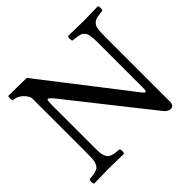

<svg xmlns="http://www.w3.org/2000/svg" viewBox="-158 -826 1015 1015"><g transform="rotate(-45 349.5 -318.5)"><path d="M556.2 -512.2Q556.2 -532.2 554.7 -546.1Q553.2 -560.1 551.3 -570.8Q549.3 -581.5 543.7 -588.4Q538.1 -595.2 533 -599.6Q527.8 -604 516.6 -606.7Q505.4 -609.4 496.1 -610.6Q486.8 -611.8 469.2 -613.8Q464.8 -618.2 464.8 -630.4Q464.8 -642.6 469.2 -647Q568.8 -645 580.1 -645Q594.2 -645 691.9 -647Q696.3 -642.6 696.3 -630.4Q696.3 -618.2 691.9 -613.8Q662.1 -610.8 648.2 -607.7Q634.3 -604.5 622.8 -593.8Q611.3 -583 608.2 -564.7Q605 -546.4 605 -512.2V-21Q605 -6.8 598.9 1.5Q592.8 9.8 582 9.8Q559.6 9.8 542 -14.2L192.9 -455.1Q167 -487.8 159.2 -487.8Q153.8 -487.8 152.3 -477.5Q150.9 -467.3 150.9 -439V-132.8Q150.9 -109.4 152.1 -94Q153.3 -78.6 158.2 -67.4Q163.1 -56.2 168 -50.3Q172.9 -44.4 184.6 -40.3Q196.3 -36.1 206.8 -34.4Q217.3 -32.7 237.8 -30.8Q242.2 -26.4 242.2 -14.4Q242.2 -2.4 237.8 2Q138.2 0 127 0Q112.8 0 15.1 2Q10.7 -2.4 10.7 -14.4Q10.7 -26.4 15.1 -30.8Q35.2 -32.7 46.1 -34.4Q57.1 -36.1 68.6 -40.5Q80.1 -44.9 85.2 -51Q90.3 -57.1 95 -68.4Q99.6 -79.6 100.8 -94.7Q102.1 -109.9 102.1 -132.8V-549.8Q97.2 -571.8 75 -591.8Q52.7 -611.8 22.9 -613.8Q18.6 -618.2 18.6 -630.4Q18.6 -642.6 22.9 -647L158.2 -645L501 -203.1L515.6 -183.6L528.3 -167.5L536.6 -157.2Q541 -151.9 543.7 -149.9Q546.4 -147.9 548.8 -147.9Q553.7 -147.9 554.9 -154.8Q556.2 -161.6 556.2 -178.2Z"/></g></svg>

Font: Linux Libertine G
Style: Regular
Weight: 400
Designer: Philipp H. Poll
Foundry: Philipp H. Poll
Version: Version 4.7.5